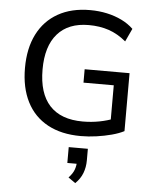

<svg xmlns="http://www.w3.org/2000/svg" viewBox="-64 -767 878 1099"><g transform="rotate(5 375.5 -217.0)"><path d="M418 9Q306 9 227 -34Q148 -77 107 -158Q66 -239 66 -352Q66 -465 107 -546Q148 -627 225 -670.5Q302 -714 409 -714Q460 -714 506 -704Q552 -694 591 -675Q630 -656 659 -628L624 -553Q576 -593 524 -610.5Q472 -628 409 -628Q292 -628 229.5 -557Q167 -486 167 -352Q167 -215 231.5 -145Q296 -75 422 -75Q472 -75 518 -84Q564 -93 604 -109L581 -58V-297H407V-374H665V-41Q636 -26 595 -15Q554 -4 508 2.5Q462 9 418 9ZM410 280 369 251Q392 227 400.5 204Q409 181 409 157L431 169H355V78H465V144Q465 184 452 218Q439 252 410 280Z"/></g></svg>

Font: Nunito Sans 10pt Medium
Style: Regular
Weight: 500
Designer: Vernon Adams
Foundry: Vernon Adams
Version: Version 3.101;gftools[0.9.27]